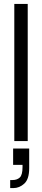

<svg xmlns="http://www.w3.org/2000/svg" viewBox="-20 -720 214 980"><path d="M53 -700H121.5V0H53ZM47 38H129V138.5Q129 194.5 104 217.2Q79 240 48.5 240H32V199H43.5Q67 199 81 186Q95 173 95 132.5V121.5H47Z"/></svg>

Font: Overused Grotesk Book
Style: Regular
Weight: 375
Version: Version 0.004